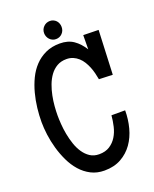

<svg xmlns="http://www.w3.org/2000/svg" viewBox="-155 -924 814 1017"><g transform="rotate(-20 252.0 -416.0)"><path d="M480 -705.1 469.2 -456.1 392.1 -459Q389.2 -476.1 384.5 -494.6Q379.9 -513.2 372.8 -530.8Q365.7 -548.3 356 -564.2Q346.2 -580.1 333 -592Q319.8 -604 303.2 -611.1Q286.6 -618.2 266.1 -618.2Q235.4 -618.2 212.6 -605Q189.9 -591.8 173.8 -569.8Q157.7 -547.9 147.2 -519.8Q136.7 -491.7 130.9 -462.4Q125 -433.1 122.8 -404.5Q120.6 -376 120.6 -353.5Q120.6 -332.5 122.6 -304.4Q124.5 -276.4 130.1 -246.6Q135.7 -216.8 145.5 -187.7Q155.3 -158.7 170.7 -136Q186 -113.3 207.5 -99.1Q229 -85 258.3 -85Q293.9 -85 318.1 -100.6Q342.3 -116.2 357.4 -140.9Q372.6 -165.5 379.6 -196Q386.7 -226.6 389.2 -256.8H466.3Q466.3 -206.5 453.9 -159.2Q441.4 -111.8 415.5 -75.2Q389.6 -38.6 349.9 -16.4Q310.1 5.9 255.4 5.9Q213.4 5.9 180.2 -11.2Q147 -28.3 121.8 -56.9Q96.7 -85.4 79.1 -122.3Q61.5 -159.2 50.3 -198.7Q39.1 -238.3 33.9 -277.6Q28.8 -316.9 28.8 -349.6Q28.8 -386.7 33.4 -427.7Q38.1 -468.8 48.6 -508.5Q59.1 -548.3 76.4 -584.5Q93.8 -620.6 119.6 -647.9Q145.5 -675.3 180.7 -691.7Q215.8 -708 261.2 -708Q307.1 -708 338.4 -686.5Q369.6 -665 393.1 -627L394 -707ZM301.3 -787.1Q301.3 -765.6 287.1 -751Q272.9 -736.3 251.5 -736.3Q241.2 -736.3 232.2 -740.5Q223.1 -744.6 216.6 -751.7Q210 -758.8 206.3 -768.1Q202.6 -777.3 202.6 -787.1Q202.6 -808.6 217.3 -823.2Q231.9 -837.9 253.4 -837.9Q264.2 -837.9 272.9 -833.7Q281.7 -829.6 288.1 -822.8Q294.4 -815.9 297.9 -806.6Q301.3 -797.4 301.3 -787.1Z"/></g></svg>

Font: Maiden Orange
Style: Regular
Weight: 400
Designer: Astigmatic (AOETI)
Foundry: Astigmatic (AOETI)
Version: Version 1.001